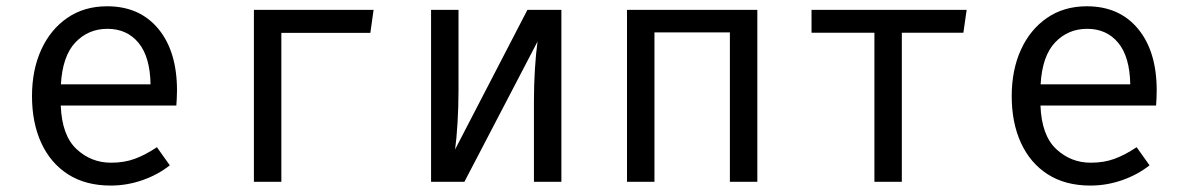

<svg xmlns="http://www.w3.org/2000/svg" viewBox="-20 -571 3732 603"><path d="M170.8 -239.5Q174.4 -145.6 220.3 -102.8Q266.2 -60 328.7 -60Q370.3 -60 403.6 -72.3Q436.9 -84.6 472.8 -108.7L513.3 -51.8Q475.9 -22.1 427.2 -5.1Q378.5 11.8 327.7 11.8Q248.7 11.8 193.6 -23.6Q138.5 -59 109.5 -122.3Q80.5 -185.6 80.5 -269.2Q80.5 -351.3 109.5 -414.9Q138.5 -478.5 191.5 -514.9Q244.6 -551.3 316.4 -551.3Q418.5 -551.3 477.2 -480.5Q535.9 -409.7 535.9 -286.7Q535.9 -272.8 535.1 -260.5Q534.4 -248.2 533.8 -239.5ZM317.4 -480.5Q257.4 -480.5 216.9 -437.9Q176.4 -395.4 171.3 -306.2H452.8Q451.3 -392.8 414.9 -436.7Q378.5 -480.5 317.4 -480.5Z M863.6 0H777.4V-540H1153.3L1143.1 -467.7H863.6Z M1743.1 -540V0H1656.9V-252.8Q1656.9 -305.6 1660 -354.6Q1663.1 -403.6 1668.2 -440.5L1438.5 0H1333.8V-540H1420V-287.7Q1420 -235.4 1416.9 -184.4Q1413.8 -133.3 1409.2 -101.5L1636.4 -540Z M2272.3 0V-469.2H2035.4V0H1949.2V-540H2358.5V0Z M3015.9 -540 3005.6 -468.2H2812.3V0H2726.2V-468.2H2528.7V-540Z M3247.7 -239.5Q3251.3 -145.6 3297.2 -102.8Q3343.1 -60 3405.6 -60Q3447.2 -60 3480.5 -72.3Q3513.8 -84.6 3549.7 -108.7L3590.3 -51.8Q3552.8 -22.1 3504.1 -5.1Q3455.4 11.8 3404.6 11.8Q3325.6 11.8 3270.5 -23.6Q3215.4 -59 3186.4 -122.3Q3157.4 -185.6 3157.4 -269.2Q3157.4 -351.3 3186.4 -414.9Q3215.4 -478.5 3268.5 -514.9Q3321.5 -551.3 3393.3 -551.3Q3495.4 -551.3 3554.1 -480.5Q3612.8 -409.7 3612.8 -286.7Q3612.8 -272.8 3612.1 -260.5Q3611.3 -248.2 3610.8 -239.5ZM3394.4 -480.5Q3334.4 -480.5 3293.8 -437.9Q3253.3 -395.4 3248.2 -306.2H3529.7Q3528.2 -392.8 3491.8 -436.7Q3455.4 -480.5 3394.4 -480.5Z"/></svg>

Font: FiraCode Nerd Font Mono
Style: Regular
Weight: 400
Monospace: yes
Designer: Carrois Corporate, Edenspiekermann AG, Nikita Prokopov
Foundry: Carrois Corporate, Edenspiekermann AG, Nikita Prokopov
Version: Version 6.002;Nerd Fonts 3.4.0